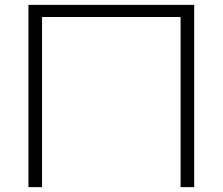

<svg xmlns="http://www.w3.org/2000/svg" viewBox="-20 -770 916 790"><path d="M779 -750V0H723V-725L748 -700H128L153 -725V0H97V-750Z"/></svg>

Font: Unbounded ExtraLight
Style: Regular
Weight: 250
Designer: Luke Prowse, Jean-Baptiste Morizot, Fátima Lázaro, Florian Runge
Foundry: NaN
Version: Version 1.701;gftools[0.9.28.dev5+ged2979d]